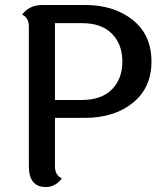

<svg xmlns="http://www.w3.org/2000/svg" viewBox="-20 -743 664 772"><path d="M309 -650H201V-341H309Q388 -341 430 -383.5Q472 -426 472 -495.5Q472 -565 430 -607.5Q388 -650 309 -650ZM152 -723H321Q439 -723 514 -662.5Q589 -602 589 -496Q589 -390 514 -329.5Q439 -269 321 -269H201V-74Q201 -38 229 -26Q203 9 164 9Q96 9 96 -75V-636Q96 -672 69 -684Q97 -723 152 -723Z"/></svg>

Font: Laila Medium
Style: Regular
Weight: 500
Designer: Hitesh Malaviya
Foundry: Indian Type Foundry
Version: Version 1.302;PS 1.0;hotconv 1.0.78;makeotf.lib2.5.61930; tt